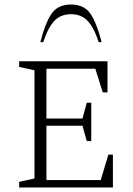

<svg xmlns="http://www.w3.org/2000/svg" viewBox="-20 -832 591 852"><path d="M65 0V-25L133 -40V-520L65 -535V-560H457V-422H436L403 -527H186V-306H346L365 -376H385V-206H365L346 -274H186V-33H427L461 -146H481V0ZM159 -645Q180 -728 208 -770Q236 -812 295 -812Q354 -812 382 -770Q410 -728 431 -645H418Q401 -696 382.5 -722.5Q364 -749 342.5 -759Q321 -769 295 -769Q269 -769 247.5 -759Q226 -749 207.5 -722.5Q189 -696 172 -645Z"/></svg>

Font: Spectral SC ExtraLight
Style: Regular
Weight: 275
Designer: Jean-Baptiste Levee
Foundry: Production Type
Version: Version 2.001